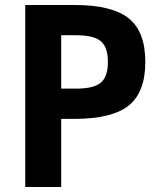

<svg xmlns="http://www.w3.org/2000/svg" viewBox="-20 -749 642 769"><path d="M81.1 0H225.1V-272.9H278.8C379.4 -272.9 451.7 -291 496.1 -326.7C540 -362.3 562 -420.4 562 -501C562 -581.5 540 -639.6 496.1 -675.3C451.7 -710.9 379.4 -729 278.8 -729H81.1ZM225.1 -394V-607.9H284.2C331.5 -607.9 364.7 -600.1 383.8 -584C402.8 -567.9 412.1 -540.5 412.1 -501C412.1 -461.4 402.8 -434.1 383.8 -418C364.7 -401.9 331.5 -394 284.2 -394Z"/></svg>

Font: Hack
Style: Bold
Weight: 700
Monospace: yes
Designer: Christopher Simpkins
Foundry: Christopher Simpkins
Version: Version 2.010